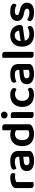

<svg xmlns="http://www.w3.org/2000/svg" viewBox="1640 -2364 740 4059"><g transform="rotate(-90 2009.5 -335.0)"><path d="M190 -1Q181 1 166 4Q151 7 132 7Q97 7 80 -6Q63 -19 63 -52V-369Q63 -395 75 -413Q87 -431 110 -445Q141 -464 186.5 -476Q232 -488 285 -488Q380 -488 380 -429Q380 -415 375.5 -402.5Q371 -390 366 -382Q343 -387 309 -387Q274 -387 243 -379Q212 -371 190 -359Z M637 -81Q666 -81 690 -86.5Q714 -92 725 -100V-211L628 -202Q588 -198 567 -184.5Q546 -171 546 -142Q546 -113 567.5 -97Q589 -81 637 -81ZM633 -488Q731 -488 789.5 -446Q848 -404 848 -316V-85Q848 -61 836 -47Q824 -33 806 -22Q778 -5 735 5Q692 15 637 15Q537 15 479.5 -23.5Q422 -62 422 -139Q422 -206 464.5 -241.5Q507 -277 588 -285L725 -299V-317Q725 -355 697.5 -373Q670 -391 620 -391Q581 -391 544 -381.5Q507 -372 478 -358Q467 -366 459.5 -379.5Q452 -393 452 -409Q452 -429 461.5 -441.5Q471 -454 492 -464Q521 -476 558 -482Q595 -488 633 -488Z M1411 -92Q1411 -69 1401 -55Q1391 -41 1371 -28Q1346 -12 1305 1.5Q1264 15 1210 15Q1090 15 1019.5 -46.5Q949 -108 949 -235Q949 -301 968 -348.5Q987 -396 1019.5 -427Q1052 -458 1096 -473Q1140 -488 1191 -488Q1218 -488 1242 -482.5Q1266 -477 1285 -469V-650Q1293 -653 1308.5 -655.5Q1324 -658 1342 -658Q1378 -658 1394.5 -645Q1411 -632 1411 -599ZM1285 -367Q1270 -376 1250 -382Q1230 -388 1207 -388Q1151 -388 1114 -352Q1077 -316 1077 -234Q1077 -157 1112.5 -121.5Q1148 -86 1209 -86Q1235 -86 1253.5 -92Q1272 -98 1285 -106Z M1544 -470Q1552 -472 1567.5 -475Q1583 -478 1601 -478Q1637 -478 1653.5 -465Q1670 -452 1670 -419V-1Q1662 1 1646.5 4Q1631 7 1613 7Q1577 7 1560.5 -6Q1544 -19 1544 -52ZM1534 -615Q1534 -644 1554.5 -664.5Q1575 -685 1607 -685Q1639 -685 1659 -664.5Q1679 -644 1679 -615Q1679 -585 1659 -564.5Q1639 -544 1607 -544Q1575 -544 1554.5 -564.5Q1534 -585 1534 -615Z M2046 -387Q2016 -387 1990.5 -377Q1965 -367 1946.5 -348Q1928 -329 1917 -301Q1906 -273 1906 -236Q1906 -162 1945 -124.5Q1984 -87 2046 -87Q2081 -87 2106.5 -96.5Q2132 -106 2152 -117Q2166 -107 2174.5 -94Q2183 -81 2183 -64Q2183 -30 2143 -8Q2103 14 2035 14Q1978 14 1930.5 -1.5Q1883 -17 1849 -48.5Q1815 -80 1796.5 -127Q1778 -174 1778 -236Q1778 -299 1798 -346.5Q1818 -394 1852.5 -425.5Q1887 -457 1933 -472.5Q1979 -488 2031 -488Q2098 -488 2138 -464.5Q2178 -441 2178 -407Q2178 -391 2169.5 -378Q2161 -365 2150 -357Q2130 -368 2105.5 -377.5Q2081 -387 2046 -387Z M2474 -81Q2503 -81 2527 -86.5Q2551 -92 2562 -100V-211L2465 -202Q2425 -198 2404 -184.5Q2383 -171 2383 -142Q2383 -113 2404.5 -97Q2426 -81 2474 -81ZM2470 -488Q2568 -488 2626.5 -446Q2685 -404 2685 -316V-85Q2685 -61 2673 -47Q2661 -33 2643 -22Q2615 -5 2572 5Q2529 15 2474 15Q2374 15 2316.5 -23.5Q2259 -62 2259 -139Q2259 -206 2301.5 -241.5Q2344 -277 2425 -285L2562 -299V-317Q2562 -355 2534.5 -373Q2507 -391 2457 -391Q2418 -391 2381 -381.5Q2344 -372 2315 -358Q2304 -366 2296.5 -379.5Q2289 -393 2289 -409Q2289 -429 2298.5 -441.5Q2308 -454 2329 -464Q2358 -476 2395 -482Q2432 -488 2470 -488Z M2942 -1Q2934 1 2918.5 4Q2903 7 2885 7Q2849 7 2832.5 -6Q2816 -19 2816 -52V-650Q2824 -653 2839.5 -655.5Q2855 -658 2873 -658Q2909 -658 2925.5 -645Q2942 -632 2942 -599V-1Z M3178 -180Q3192 -129 3230 -106Q3268 -83 3324 -83Q3366 -83 3401.5 -95.5Q3437 -108 3459 -122Q3473 -114 3482 -100Q3491 -86 3491 -70Q3491 -50 3477.5 -34.5Q3464 -19 3440.5 -8Q3417 3 3385 9Q3353 15 3316 15Q3257 15 3208.5 -1Q3160 -17 3125.5 -49.5Q3091 -82 3071.5 -130Q3052 -178 3052 -242Q3052 -304 3071 -350Q3090 -396 3122.5 -427Q3155 -458 3198 -473Q3241 -488 3289 -488Q3338 -488 3379 -472.5Q3420 -457 3449 -429.5Q3478 -402 3494.5 -363.5Q3511 -325 3511 -280Q3511 -252 3496.5 -238Q3482 -224 3456 -220ZM3289 -393Q3240 -393 3207 -360.5Q3174 -328 3170 -268L3392 -301Q3388 -338 3363 -365.5Q3338 -393 3289 -393Z M3981 -134Q3981 -64 3929 -24.5Q3877 15 3777 15Q3736 15 3702.5 9Q3669 3 3644.5 -8.5Q3620 -20 3606.5 -36.5Q3593 -53 3593 -73Q3593 -92 3601.5 -106Q3610 -120 3624 -129Q3652 -111 3688.5 -97Q3725 -83 3773 -83Q3814 -83 3835 -96.5Q3856 -110 3856 -134Q3856 -175 3796 -188L3740 -201Q3666 -218 3630.5 -252Q3595 -286 3595 -343Q3595 -408 3647 -448.5Q3699 -489 3793 -489Q3829 -489 3859.5 -483.5Q3890 -478 3912.5 -467.5Q3935 -457 3947.5 -442.5Q3960 -428 3960 -409Q3960 -391 3952 -377.5Q3944 -364 3933 -356Q3924 -362 3909.5 -368Q3895 -374 3877.5 -379Q3860 -384 3840.5 -387.5Q3821 -391 3802 -391Q3763 -391 3741 -378.5Q3719 -366 3719 -343Q3719 -326 3731.5 -315Q3744 -304 3775 -297L3824 -285Q3907 -266 3944 -229.5Q3981 -193 3981 -134Z"/></g></svg>

Font: Baloo Bhai 2 SemiBold
Style: Regular
Weight: 600
Designer: Supriya Tembe, Noopur Datye and Ek Type
Foundry: Ek Type
Version: Version 1.640;PS 1.000;hotconv 16.6.51;makeotf.lib2.5.65220;